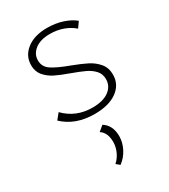

<svg xmlns="http://www.w3.org/2000/svg" viewBox="-185 -556 812 924"><g transform="rotate(-30 221.5 -94.0)"><path d="M219 -222Q171 -239 142 -253.5Q113 -268 93 -291.5Q73 -315 73 -350Q73 -402 115.5 -435Q158 -468 229 -468Q275 -468 314.5 -455Q354 -442 379 -421L357 -390Q332 -412 298.5 -424Q265 -436 226 -436Q173 -436 143 -412.5Q113 -389 113 -354Q113 -318 144 -297.5Q175 -277 238 -254Q288 -235 318.5 -219.5Q349 -204 370.5 -178.5Q392 -153 392 -115Q392 -60 346.5 -27Q301 6 222 6Q115 6 49 -57L75 -89Q136 -26 228 -26Q287 -26 319.5 -50Q352 -74 352 -113Q352 -142 334 -161.5Q316 -181 289.5 -193.5Q263 -206 219 -222ZM187 264Q208 245 219.5 219Q231 193 231 166Q231 114 198 93L227 69Q270 96 270 157Q270 191 253 224.5Q236 258 206 280Z"/></g></svg>

Font: Ysabeau SC Light
Style: Regular
Weight: 300
Designer: Christian Thalmann (Catharsis Fonts)
Version: Version 0.003